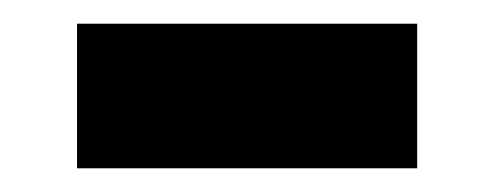

<svg xmlns="http://www.w3.org/2000/svg" viewBox="-20 -337 417 162"><path d="M332 -195H45V-317H332Z"/></svg>

Font: Anek Devanagari Medium
Style: Bold
Weight: 700
Version: Version 1.003